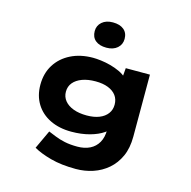

<svg xmlns="http://www.w3.org/2000/svg" viewBox="-142 -957 1322 1328"><g transform="rotate(15 519.0 -293.0)"><path d="M517 230Q413 230 336 209Q259 188 211 160L273 27Q296 36 326 48.5Q356 61 395.5 69.5Q435 78 487 78Q539 78 577 59Q615 40 636 3Q657 -34 657 -89V-133L697 -128Q687 -97 648 -70Q609 -43 550 -27Q491 -11 420 -11Q333 -11 267.5 -43Q202 -75 166 -133.5Q130 -192 130 -270Q130 -352 168.5 -413.5Q207 -475 276 -509.5Q345 -544 435 -544Q458 -544 491.5 -540Q525 -536 560.5 -526.5Q596 -517 627 -502.5Q658 -488 678 -468.5Q698 -449 699 -423L661 -414L671 -533H844V-89Q844 -7 817 52.5Q790 112 744 151.5Q698 191 639.5 210.5Q581 230 517 230ZM494 -147Q546 -147 583.5 -162Q621 -177 641.5 -204.5Q662 -232 662 -269Q662 -307 642 -334Q622 -361 584.5 -376Q547 -391 494 -391Q439 -391 398.5 -376Q358 -361 335.5 -334Q313 -307 313 -269Q313 -232 335.5 -204.5Q358 -177 398.5 -162Q439 -147 494 -147ZM504 -635Q454 -635 425.5 -658.5Q397 -682 397 -726Q397 -765 426 -790.5Q455 -816 504 -816Q554 -816 582.5 -792.5Q611 -769 611 -726Q611 -686 582 -660.5Q553 -635 504 -635Z"/></g></svg>

Font: Lexend Zetta ExtraBold
Style: Regular
Weight: 800
Designer: Bonnie Shaver-Troup, Thomas Jockin
Foundry: Lexend
Version: Version 1.007